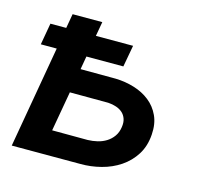

<svg xmlns="http://www.w3.org/2000/svg" viewBox="-83 -619 753 711"><g transform="rotate(15 293.5 -264.0)"><path d="M342.8 -390.1H201.2L192.4 -339.4L327.6 -338.9Q364.7 -337.9 398.9 -327.4Q433.1 -316.9 458.7 -296.6Q484.4 -276.4 498.5 -245.8Q512.7 -215.3 509.8 -173.8Q506.8 -128.9 486.1 -95.9Q465.3 -63 433.3 -41.5Q401.4 -20 361.8 -9.8Q322.3 0.5 281.2 0H19.5L87.4 -390.1H26.4L41 -473.1H101.6L111.3 -528.3H225.1L215.3 -473.1H357.9ZM176.3 -246.1 149.4 -93.3 285.6 -92.8Q304.7 -93.3 323 -97.7Q341.3 -102.1 356.4 -111.6Q371.6 -121.1 382.1 -136Q392.6 -150.9 395.5 -171.4Q398.4 -189.5 393.8 -203.1Q389.2 -216.8 379.2 -225.8Q369.1 -234.9 354.7 -239.7Q340.3 -244.6 323.7 -245.6Z"/></g></svg>

Font: Roboto Mono Medium
Style: Italic
Weight: 500
Designer: Google
Version: Version 2.000985; 2015; ttfautohint (v1.3)